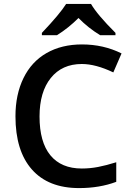

<svg xmlns="http://www.w3.org/2000/svg" viewBox="-20 -951 674 981"><path d="M570 -783Q476 -877 445 -931H318Q286 -880 194 -783V-771H271Q330 -808 381 -859Q431 -808 492 -771H570ZM559 -581 601 -678Q509 -724 399 -724Q295 -724 218 -680Q141 -636 100 -552Q59 -468 59 -357Q59 -180 143 -85Q227 10 384 10Q489 10 574 -22V-122Q523 -106 481.5 -98Q440 -90 398 -90Q293 -90 237.5 -157.5Q182 -225 182 -356Q182 -481 239.5 -552.5Q297 -624 398 -624Q469 -624 559 -581Z"/></svg>

Font: OpenSansMMV
Style: Semibold
Weight: 600
Designer: Steve Matteson
Foundry: Ascender Corporation
Version: Version 6.000